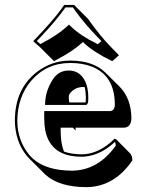

<svg xmlns="http://www.w3.org/2000/svg" viewBox="-20 -688 596 774"><path d="M459.5 -465.3 432.6 -441.4Q358.4 -477.1 318.4 -514.6Q315.9 -517.1 314.5 -518.6Q274.9 -481.9 207.5 -446.8Q199.7 -442.9 197.8 -441.4L141.1 -498L113.8 -522Q193.8 -605 227.5 -651.9Q231 -656.7 238.8 -668H278.8L335.4 -611.3Q381.8 -545.4 424.3 -501.5Q439.5 -485.4 459.5 -465.3ZM441.9 -128.9Q445.8 -127.9 448.7 -126L504.9 -69.3Q513.2 -60.1 513.7 -41.5Q442.4 63 333 66.4Q329.1 66.4 326.7 66.4Q218.8 65.9 163.6 16.6L106.9 -40Q103.5 -43.5 101.1 -45.4Q46.9 -99.6 40.5 -186Q40 -194.8 40 -202.1Q40 -329.6 129.4 -398.4Q189 -443.8 263.2 -443.8Q356.9 -443.4 405.8 -394.5L462.4 -338.4Q509.3 -290.5 509.8 -209.5Q507.8 -174.8 480.5 -173.3H284.2Q285.2 -166.5 285.2 -161.6L273.4 -173.3H224.6V-157.2Q225.1 -108.4 237.8 -77.1Q266.6 -66.4 309.1 -65.9Q368.7 -65.9 425.8 -113.8Q434.6 -121.6 441.9 -128.9ZM321.3 -336.9Q316.9 -337.4 313.5 -337.4Q278.8 -335.9 259.8 -308.6Q254.9 -299.3 259.3 -274.9H324.2Q326.2 -276.9 326.2 -295.9Q325.7 -319.3 321.3 -336.9ZM443.4 -116.2Q387.7 -63 320.8 -56.6Q314 -56.2 309.1 -56.2Q183.6 -56.2 162.6 -162.1Q158.2 -186 158.2 -213.9V-230V-240.2H423.8Q442.4 -241.7 442.9 -266.1Q442.9 -383.3 349.1 -419.9Q312 -434.1 263.2 -434.1Q168 -434.1 106 -362.8Q50.8 -297.9 49.8 -202.1Q49.8 -122.1 98.1 -63.5Q106 -54.2 113.8 -47.4Q167 -0.5 270 0Q376 -1 446.8 -101.1Q446.3 -109.9 443.4 -116.2ZM161.6 -265.1 162.1 -275.4Q164.1 -324.2 194.8 -370.6Q217.3 -403.3 256.8 -403.8Q303.7 -403.8 324.7 -357.4Q335.9 -331.5 335.9 -295.9Q335.9 -275.9 334.5 -272.9Q332.5 -269.5 331.1 -268.1L328.1 -265.1ZM388.7 -522.5Q323.7 -587.9 282.7 -645.5Q278.8 -650.9 273.9 -658.2H244.1Q205.6 -604 147.9 -543Q138.2 -532.7 128.4 -522.5L142.6 -510.3Q211.4 -545.9 248 -579.6Q250 -581.5 251 -582.5L258.3 -588.9L265.1 -582Q304.2 -543.9 370.6 -511.7Q373 -510.7 374.5 -509.8Z"/></svg>

Font: Linux Biolinum Shadow O
Style: Bold
Weight: 700
Designer: Philipp H. Poll
Foundry: Philipp H. Poll
Version: Version 0.9.2